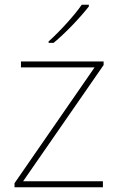

<svg xmlns="http://www.w3.org/2000/svg" viewBox="-20 -786 496 806"><path d="M353 -759V-766H323C294 -723 229 -652 184 -612V-606H205C258 -650 318 -714 353 -759ZM412 0V-25H77L415 -513V-528H68V-503H377L41 -17V0Z"/></svg>

Font: Noto Sans Thai Looped Thin
Style: Regular
Weight: 100
Designer: Sasikarn Vongin, Ben Mitchell
Foundry: The Fontpad Ltd
Version: Version 1.001